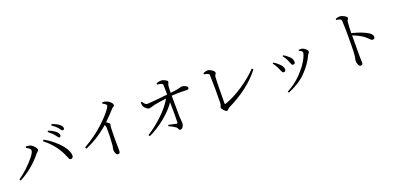

<svg xmlns="http://www.w3.org/2000/svg" viewBox="14 -1790 5932 2860"><g transform="rotate(-20 2980.0 -360.0)"><path d="M814 -492Q803 -492 793.5 -506.5Q784 -521 769 -540Q739 -580 676 -628L690 -645Q766 -614 804 -579Q838 -548 838 -519Q838 -494 814 -492ZM900 -574Q888 -574 878 -588Q868 -602 852 -621Q823 -657 760 -702L772 -719Q849 -692 886 -661Q923 -630 923 -600Q923 -575 900 -574ZM358 -455Q358 -472 334.5 -489.5Q311 -507 290 -517L297 -536Q308 -536 324 -535Q340 -534 356 -530Q390 -519 420.5 -486.5Q451 -454 451 -431Q451 -417 438 -407Q425 -397 411 -381Q266 -198 54 -86L39 -106Q106 -152 179 -220Q252 -288 305 -354Q358 -420 358 -455ZM904 -189Q907 -161 896 -145.5Q885 -130 868 -130Q849 -130 840.5 -145Q832 -160 821 -190Q740 -386 564 -522L580 -542Q692 -481 790 -382Q888 -283 904 -189Z M1586 -746 1593 -765Q1627 -766 1658 -754Q1689 -743 1715 -717Q1741 -691 1741 -671Q1741 -657 1729 -651Q1717 -645 1696 -624Q1642 -562 1544 -466Q1566 -452 1580.5 -440Q1595 -428 1595 -417Q1595 -407 1590.5 -395.5Q1586 -384 1586 -365Q1581 -253 1582.5 -152.5Q1584 -52 1584 -7Q1584 21 1577 31.5Q1570 42 1554 42Q1529 42 1516.5 14Q1504 -14 1504 -39Q1504 -53 1508.5 -69.5Q1513 -86 1516 -110Q1529 -267 1525 -390Q1525 -415 1510 -434Q1462 -390 1364.5 -322Q1267 -254 1135 -197L1122 -221Q1312 -331 1438.5 -448.5Q1565 -566 1618 -644Q1645 -683 1645 -695Q1645 -719 1586 -746Z M2449 -734 2450 -755Q2464 -760 2483.5 -765Q2503 -770 2523 -770Q2556 -770 2588.5 -751.5Q2621 -733 2621 -721Q2621 -704 2614 -695Q2607 -686 2603 -659Q2598 -603 2598 -549Q2680 -558 2716.5 -565.5Q2753 -573 2764 -577.5Q2775 -582 2783 -582Q2810 -582 2841 -566.5Q2872 -551 2872 -531Q2872 -510 2847 -506Q2813 -506 2753 -508Q2693 -510 2598 -503Q2597 -326 2600 -177Q2602 -133 2605 -110Q2608 -87 2608 -68Q2608 -37 2589.5 -10Q2571 17 2549 17Q2536 17 2529.5 7.5Q2523 -2 2517.5 -14Q2512 -26 2502 -35Q2453 -70 2394 -95L2402 -113Q2471 -96 2520 -87Q2540 -84 2541 -101Q2546 -202 2541 -419Q2468 -313 2343.5 -211.5Q2219 -110 2086 -49L2071 -70Q2199 -150 2319 -264Q2439 -378 2504 -493Q2390 -479 2309 -463Q2278 -456 2259 -448.5Q2240 -441 2218 -441Q2196 -442 2170.5 -465.5Q2145 -489 2137 -508Q2130 -539 2130 -564L2149 -572Q2181 -513 2217 -513Q2346 -521 2540 -543Q2540 -623 2538 -691Q2538 -705 2532 -711Q2526 -717 2513 -722Q2485 -732 2449 -734Z M3158 -639 3157 -658Q3198 -676 3225 -676Q3256 -676 3293 -650Q3330 -624 3330 -606Q3330 -593 3319.5 -580.5Q3309 -568 3306 -545Q3302 -491 3300 -342Q3298 -193 3298 -124Q3298 -112 3308 -115Q3448 -162 3599 -263Q3750 -364 3857 -476L3876 -457Q3782 -333 3646 -229.5Q3510 -126 3349 -49Q3334 -41 3326 -32Q3318 -23 3312 -16.5Q3306 -10 3295 -10Q3277 -10 3250 -40.5Q3223 -71 3223 -87Q3223 -98 3230.5 -111Q3238 -124 3240 -151Q3245 -364 3238 -597Q3239 -610 3223.5 -620.5Q3208 -631 3158 -639Z M4403 -409Q4382 -453 4351 -491L4363 -502Q4405 -479 4437 -449Q4490 -407 4490 -353Q4490 -320 4457 -319Q4442 -319 4435 -331.5Q4428 -344 4421.5 -364Q4415 -384 4403 -409ZM4714 -377Q4659 -253 4546.5 -137.5Q4434 -22 4254 50L4242 32Q4375 -40 4467.5 -135Q4560 -230 4609 -316Q4658 -402 4658 -440Q4658 -464 4605 -484L4610 -499Q4631 -502 4657 -499Q4687 -493 4714.5 -468Q4742 -443 4742 -424Q4742 -412 4732.5 -403Q4723 -394 4714 -377ZM4228 -354Q4204 -403 4175 -439L4187 -450Q4230 -426 4257 -399Q4320 -345 4320 -297Q4320 -281 4312.5 -271Q4305 -261 4289 -261Q4273 -261 4265 -273Q4257 -285 4249 -306Q4241 -327 4228 -354Z M5287 -725 5286 -746Q5305 -751 5320.5 -754.5Q5336 -758 5350 -758Q5382 -758 5421 -736Q5460 -714 5460 -697Q5460 -682 5451 -672.5Q5442 -663 5438 -640Q5431 -557 5430 -464Q5585 -428 5677 -372Q5700 -358 5716.5 -339Q5733 -320 5733 -297Q5733 -284 5725 -273.5Q5717 -263 5701 -263Q5685 -263 5672.5 -273.5Q5660 -284 5643 -302Q5626 -320 5597 -343Q5531 -390 5430 -429Q5428 -287 5429 -90Q5432 -25 5432 1Q5432 40 5400 39Q5375 39 5362.5 7Q5350 -25 5350 -50Q5350 -67 5355 -83.5Q5360 -100 5363 -128Q5369 -189 5370 -287Q5371 -385 5371 -442Q5371 -502 5370 -571.5Q5369 -641 5365 -681Q5363 -704 5344.5 -712.5Q5326 -721 5287 -725Z"/></g></svg>

Font: Han-Nom Khai
Style: Regular
Weight: 400
Version: Version 1.200;June 22, 2023;FontCreator 14.0.0.2814 64-bit